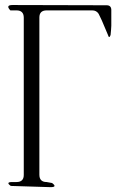

<svg xmlns="http://www.w3.org/2000/svg" viewBox="-20 -774 540 769"><path d="M407.2 -752.9Q424.8 -752.9 425.8 -735.4V-670.9L424.8 -654.3L422.9 -633.8Q417 -617.2 412.1 -634.8L387.7 -692.4L375 -718.8Q366.2 -732.4 349.6 -732.4H167Q137.7 -732.4 137.7 -704.1V-74.2Q137.7 -44.9 167 -44.9L188.5 -41Q210.9 -24.4 182.6 -24.4L23.4 -29.3Q1 -44.9 29.3 -44.9H45.9Q75.2 -44.9 75.2 -73.2V-703.1Q75.2 -732.4 45.9 -732.4H21.5Q1 -753.9 30.3 -753.9Z"/></svg>

Font: B2 Hana
Style: Regular
Weight: 500
Version: 2020-08-05; (max)